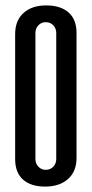

<svg xmlns="http://www.w3.org/2000/svg" viewBox="-20 -680 339 710"><path d="M36 -92V-554Q36 -604 67 -632Q98 -660 151 -660Q204 -660 233.5 -634Q263 -608 263 -558V-96Q263 -46 231.5 -18Q200 10 147 10Q94 10 65 -16Q36 -42 36 -92ZM111 -558V-92Q111 -75 122 -63.5Q133 -52 149.5 -52Q166 -52 177 -63.5Q188 -75 188 -92V-558Q188 -575 177 -586.5Q166 -598 149.5 -598Q133 -598 122 -586.5Q111 -575 111 -558Z"/></svg>

Font: Medula One
Style: Regular
Weight: 400
Designer: Luciano Vergara
Foundry: Luciano Vergara
Version: Version 1.002